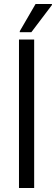

<svg xmlns="http://www.w3.org/2000/svg" viewBox="-20 -941 280 961"><path d="M75 0ZM75 0V-743H151V0ZM79 -780V-785L158 -921H240V-916L137 -780Z"/></svg>

Font: Assailand
Style: Regular
Weight: 400
Designer: Hector Gatti with collaboration of the Omnibus-Type team
Foundry: Omnibus-Type
Version: Version 0.072;October 19, 2019;FontCreator 12.0.0.2547 64-bi